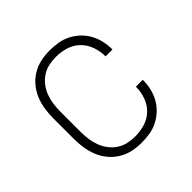

<svg xmlns="http://www.w3.org/2000/svg" viewBox="-145 -655 789 789"><g transform="rotate(-45 250.0 -260.0)"><path d="M247 8Q221 8 195 2.5Q169 -3 146 -17Q123 -31 106 -51.5Q89 -72 79 -96.5Q69 -121 65 -147.5Q61 -174 61 -200V-320Q61 -346 65 -372.5Q69 -399 79 -423.5Q89 -448 106 -468.5Q123 -489 146 -503Q169 -517 195 -522.5Q221 -528 247 -528Q272 -528 296 -524Q320 -520 341.5 -509Q363 -498 381 -481Q399 -464 410.5 -443Q422 -422 427.5 -398Q433 -374 433 -350V-348H393V-349Q393 -378 383 -406Q373 -434 352.5 -454Q332 -474 304 -482.5Q276 -491 247 -491Q226 -491 205 -486.5Q184 -482 166 -470Q148 -458 135 -441Q122 -424 114.5 -404Q107 -384 104 -362.5Q101 -341 101 -320V-200Q101 -179 104 -157.5Q107 -136 114.5 -116Q122 -96 135 -79Q148 -62 166 -50Q184 -38 205 -33.5Q226 -29 247 -29Q276 -29 304 -37.5Q332 -46 352.5 -66Q373 -86 383 -114Q393 -142 393 -171V-172H433V-170Q433 -146 427.5 -122Q422 -98 410.5 -77Q399 -56 381 -39Q363 -22 341.5 -11Q320 0 296 4Q272 8 247 8Z"/></g></svg>

Font: Iosevka SS18 Extralight
Style: Regular
Weight: 200
Monospace: yes
Designer: Belleve Invis
Foundry: Belleve Invis
Version: Version 25.1.1; ttfautohint (v1.8.4)